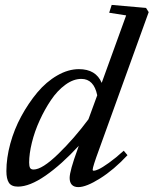

<svg xmlns="http://www.w3.org/2000/svg" viewBox="-20 -745 623 778"><path d="M52.7 11.2Q26.4 11.2 16.1 -4.4Q5.9 -20 5.9 -51.8Q5.9 -104.5 21.7 -162.8Q37.6 -221.2 66.4 -274.2Q95.2 -327.1 131.3 -370.4Q167.5 -413.6 211.9 -439.2Q256.3 -464.8 299.8 -464.8Q368.7 -464.8 392.1 -409.2L491.2 -682.6L422.4 -693.4L432.6 -725.1L571.8 -712.9L582.5 -695.8L380.9 -137.7Q355.5 -68.8 355.5 -57.1Q355.5 -53.2 360.4 -53.2Q366.2 -53.2 379.9 -59.3Q393.6 -65.4 421.4 -85.2Q449.2 -105 481.4 -134.3L496.6 -116.2Q441.4 -57.1 385.5 -22Q329.6 13.2 297.4 13.2Q280.3 13.2 271.2 3.7Q262.2 -5.9 262.2 -23.9Q262.2 -52.2 294.4 -140.1L299.3 -154.3Q229 -78.1 164.6 -33.4Q100.1 11.2 52.7 11.2ZM98.1 -86.4Q98.1 -72.3 101.6 -65.2Q105 -58.1 116.2 -58.1Q150.9 -58.1 216.1 -121.3Q281.2 -184.6 338.4 -261.7L374 -358.9Q360.4 -425.3 309.6 -425.3Q277.3 -425.3 244.9 -401.6Q212.4 -377.9 186.8 -339.8Q161.1 -301.8 140.6 -256.8Q120.1 -211.9 109.1 -166.7Q98.1 -121.6 98.1 -86.4Z"/></svg>

Font: Elstob 6pt Medium
Style: Italic
Weight: 500
Italic angle: -20°
Designer: Peter S. Baker
Version: Version 1.015